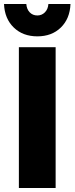

<svg xmlns="http://www.w3.org/2000/svg" viewBox="-26 -936 371 956"><path d="M105 -916Q107 -890 122 -874.5Q137 -859 160 -859Q182 -859 197.5 -874.5Q213 -890 215 -916H325Q322 -843 277 -799Q232 -755 160 -755Q88 -755 42.5 -799Q-3 -843 -6 -916ZM68 -701H251V0H68Z"/></svg>

Font: Montserrat arm
Style: Bold
Weight: 700
Designer: Julieta Ulanovsky
Foundry: Julieta Ulanovsky
Version: Version 6.000;PS 006.000;hotconv 1.0.88;makeotf.lib2.5.64775